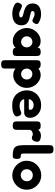

<svg xmlns="http://www.w3.org/2000/svg" viewBox="1208 -1968 976 3433"><g transform="rotate(90 1696.5 -252.0)"><path d="M221 17Q194 17 162 11Q130 5 100.5 -6.5Q71 -18 51 -33.5Q31 -49 28 -69Q22 -98 55 -141Q71 -161 96 -154Q118 -150 139.5 -138.5Q161 -127 184 -116.5Q207 -106 233 -106Q261 -106 276.5 -114Q292 -122 292 -138Q292 -155 274.5 -164.5Q257 -174 230 -180.5Q203 -187 173 -196Q140 -206 110 -222.5Q80 -239 61 -269Q42 -299 42 -348Q42 -420 92.5 -459Q143 -498 239 -498Q311 -498 379 -460Q409 -445 410 -421.5Q411 -398 393 -373Q369 -338 345 -344Q321 -349 291.5 -365.5Q262 -382 231 -382Q206 -382 192 -372.5Q178 -363 178 -348Q178 -323 206 -314.5Q234 -306 273 -298Q300 -293 328 -284.5Q356 -276 380 -260Q404 -244 418.5 -216.5Q433 -189 433 -146Q433 -67 378 -25Q323 17 221 17Z M907 8Q870 8 852.5 -5.5Q835 -19 835 -37L845 -54Q838 -44 821.5 -29.5Q805 -15 778 -3.5Q751 8 711 8Q665 8 623.5 -12Q582 -32 550 -67Q518 -102 499.5 -147.5Q481 -193 481 -243Q481 -292 499.5 -336Q518 -380 550.5 -415Q583 -450 624.5 -470Q666 -490 711 -490Q767 -490 798.5 -468Q830 -446 844 -428L836 -442Q834 -491 908 -491Q944 -491 959.5 -480Q975 -469 978.5 -451Q982 -433 982 -413V-68Q982 -48 978.5 -30.5Q975 -13 959.5 -2.5Q944 8 907 8ZM733 -141Q771 -141 799 -170Q827 -199 827 -242Q827 -285 798.5 -314Q770 -343 731 -343Q687 -343 658.5 -313Q630 -283 630 -240Q630 -199 659.5 -170Q689 -141 733 -141Z M1131 216Q1095 216 1079.5 206Q1064 196 1060.5 179Q1057 162 1057 143V-416Q1057 -435 1060.5 -452Q1064 -469 1079 -480Q1094 -491 1130 -491Q1192 -491 1206 -454V-448Q1229 -468 1258.5 -479.5Q1288 -491 1324 -491Q1368 -491 1409 -471Q1450 -451 1482.5 -416.5Q1515 -382 1533.5 -337Q1552 -292 1552 -242Q1552 -174 1520 -119Q1488 -64 1436 -32Q1384 0 1324 0Q1288 0 1258.5 -10.5Q1229 -21 1206 -40V142Q1207 161 1203 178Q1199 195 1183 205.5Q1167 216 1131 216ZM1303 -141Q1344 -141 1373 -170Q1402 -199 1402 -242Q1402 -285 1373.5 -313.5Q1345 -342 1304 -342Q1262 -342 1234.5 -313Q1207 -284 1207 -242Q1207 -199 1235.5 -170Q1264 -141 1303 -141Z M1862 18Q1792 18 1741.5 -4.5Q1691 -27 1659 -65Q1627 -103 1611.5 -149Q1596 -195 1596 -241Q1596 -316 1630 -374Q1664 -432 1724 -465.5Q1784 -499 1862 -499Q1920 -499 1962.5 -480.5Q2005 -462 2032.5 -432.5Q2060 -403 2073.5 -369Q2087 -335 2087 -304Q2087 -249 2060.5 -222.5Q2034 -196 1993 -196H1755Q1758 -158 1792.5 -136Q1827 -114 1868 -114Q1908 -114 1932 -121Q1956 -128 1971.5 -135.5Q1987 -143 2001 -144Q2032 -145 2051 -107Q2063 -84 2063 -66Q2063 -29 2009.5 -5.5Q1956 18 1862 18ZM1755 -278H1913Q1928 -278 1936 -283.5Q1944 -289 1944 -305Q1944 -331 1920.5 -348Q1897 -365 1861 -365Q1815 -365 1785 -338.5Q1755 -312 1755 -278Z M2226 9Q2189 9 2173.5 -1.5Q2158 -12 2154.5 -30Q2151 -48 2151 -67V-416Q2151 -436 2154.5 -453Q2158 -470 2174 -480.5Q2190 -491 2227 -491Q2271 -491 2284.5 -476Q2298 -461 2300 -447Q2313 -462 2340 -479Q2367 -496 2409 -496Q2426 -496 2451 -490.5Q2476 -485 2495.5 -471Q2515 -457 2515 -431Q2515 -390 2495.5 -361.5Q2476 -333 2448 -333Q2431 -333 2423.5 -335.5Q2416 -338 2412 -341.5Q2408 -345 2402 -347.5Q2396 -350 2380 -350Q2350 -350 2326 -333Q2302 -316 2302 -285V-65Q2302 -46 2298.5 -29Q2295 -12 2279 -1.5Q2263 9 2226 9Z M2766 9Q2697 9 2655 -5Q2613 -19 2594.5 -60Q2576 -101 2576 -182V-644Q2576 -664 2579.5 -681Q2583 -698 2598.5 -709Q2614 -720 2651 -720Q2687 -720 2702.5 -709Q2718 -698 2722 -680.5Q2726 -663 2726 -644V-189Q2726 -155 2734 -145.5Q2742 -136 2767 -136Q2779 -136 2791.5 -133Q2804 -130 2813 -115Q2822 -100 2822 -65Q2822 -29 2813 -13Q2804 3 2791.5 6Q2779 9 2766 9Z M3115 17Q3067 17 3021 -1.5Q2975 -20 2937.5 -54Q2900 -88 2877.5 -135.5Q2855 -183 2855 -241Q2855 -294 2875 -341Q2895 -388 2930.5 -424Q2966 -460 3013 -480.5Q3060 -501 3113 -501Q3185 -501 3243.5 -466.5Q3302 -432 3337 -373Q3372 -314 3372 -242Q3372 -181 3349.5 -133.5Q3327 -86 3289.5 -52Q3252 -18 3206.5 -0.5Q3161 17 3115 17ZM3113 -134Q3137 -134 3162 -146Q3187 -158 3204 -182Q3221 -206 3221 -243Q3221 -291 3190.5 -320.5Q3160 -350 3112 -350Q3068 -350 3037 -319Q3006 -288 3006 -242Q3006 -205 3022.5 -181Q3039 -157 3063.5 -145.5Q3088 -134 3113 -134Z"/></g></svg>

Font: Fredoka SemiBold
Style: Regular
Weight: 600
Designer: Ben Nathan
Foundry: Milena B. Brandão, Ben Nathan
Version: Version 2.001